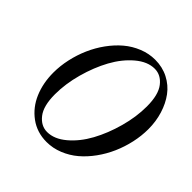

<svg xmlns="http://www.w3.org/2000/svg" viewBox="-182 -822 980 980"><g transform="rotate(45 308.5 -331.5)"><path d="M295.4 13.2Q226.1 13.2 173.8 -25.1Q121.6 -63.5 95.5 -125.2Q69.3 -187 69.3 -262.2Q69.3 -310.5 80.3 -360.4Q91.3 -410.2 111.3 -455.8Q131.3 -501.5 160.6 -542Q189.9 -582.5 224.9 -612.1Q259.8 -641.6 302.7 -658.9Q345.7 -676.3 390.6 -676.3Q443.4 -676.3 486.6 -654.1Q529.8 -631.8 557.9 -594Q585.9 -556.2 601.3 -506.3Q616.7 -456.5 616.7 -400.9Q616.7 -352.5 605.7 -302.7Q594.7 -252.9 574.7 -207.3Q554.7 -161.6 525.4 -121.1Q496.1 -80.6 461.2 -51Q426.3 -21.5 383.3 -4.2Q340.3 13.2 295.4 13.2ZM261.2 -24.9Q312.5 -24.9 362.8 -67.4Q413.1 -109.9 449 -175.5Q484.9 -241.2 507.1 -321.8Q529.3 -402.3 529.3 -477.1Q529.3 -561.5 497.8 -601.8Q466.3 -642.1 421.4 -642.1Q370.1 -642.1 319.8 -599.6Q269.5 -557.1 233.6 -491.7Q197.8 -426.3 175.5 -345.5Q153.3 -264.6 153.3 -189.9Q153.3 -105.5 185.1 -65.2Q216.8 -24.9 261.2 -24.9Z"/></g></svg>

Font: Elstob 14pt Medium
Style: Italic
Weight: 500
Italic angle: -20°
Designer: Peter S. Baker
Version: Version 1.015